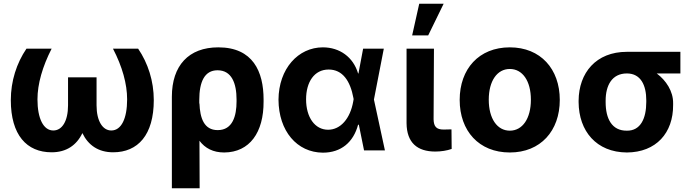

<svg xmlns="http://www.w3.org/2000/svg" viewBox="-20 -807 3733 1030"><path d="M257 -546H122C69 -468 38 -372 38 -270C38 -83 123 10 257 10C336 10 391 -28 422 -93C453 -28 508 10 587 10C720 10 805 -83 805 -270C805 -372 774 -468 721 -546H586C636 -450 662 -357 662 -274C662 -171 631 -107 577 -107C531 -107 498 -157 498 -242V-392H345V-242C345 -157 313 -107 266 -107C213 -107 181 -171 181 -274C181 -357 208 -450 257 -546Z M902 -288V203H1051L1050 -52C1080 -12 1123 11 1183 11C1319 10 1395 -96 1394 -263V-273C1394 -423 1337 -553 1151 -553C992 -553 902 -455 902 -288ZM1049 -252V-270C1049 -368 1077 -430 1147 -430C1223 -430 1249 -360 1249 -273V-263C1249 -185 1228 -109 1148 -109C1074 -109 1053 -174 1050 -252Z M1712 12C1810 12 1876 -44 1901 -138H1905L1933 0H2045L1986 -273L2039 -546H1928L1903 -413H1901C1875 -501 1802 -553 1712 -553C1580 -553 1475 -439 1474 -272C1475 -104 1573 11 1712 12ZM1622 -274C1622 -367 1666 -434 1743 -434C1818 -434 1859 -373 1876 -281L1877 -275L1875 -263C1859 -171 1807 -111 1740 -111C1669 -111 1622 -178 1622 -274Z M2161 -546V-146C2162 -41 2219 6 2315 6C2346 6 2378 1 2403 -8L2402 -113C2391 -113 2381 -112 2360 -112C2321 -112 2307 -128 2306 -167L2308 -546ZM2191 -617H2277L2360 -787H2229Z M2715 11C2880 11 2983 -105 2983 -271C2983 -437 2880 -553 2715 -553C2549 -553 2446 -437 2446 -271C2446 -105 2549 11 2715 11ZM2602 -272C2602 -373 2647 -437 2715 -437C2783 -437 2828 -373 2828 -272C2828 -171 2783 -106 2715 -106C2647 -106 2602 -171 2602 -272Z M3084 -267V-259C3085 -104 3179 10 3343 11C3500 10 3592 -94 3591 -244V-253C3592 -317 3553 -376 3503 -413H3630V-529H3343C3177 -529 3085 -416 3084 -267ZM3229 -259V-267C3229 -349 3263 -413 3343 -413C3418 -413 3447 -349 3447 -269V-260C3447 -171 3416 -105 3343 -106C3262 -105 3229 -171 3229 -259Z"/></svg>

Font: Wafeq
Style: Bold
Weight: 700
Designer: Rasmus Andersson & Azza Alameddine
Foundry: Google & TypeTogether
Version: Version 3.000;FEAKit 1.0